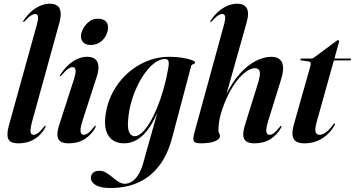

<svg xmlns="http://www.w3.org/2000/svg" viewBox="-20 -748 1874 1014"><path d="M293.5 -627.5 150.5 -109.5Q138.5 -65.5 141.5 -50.8Q144.5 -36 157 -36Q167.5 -36 180.2 -45Q193 -54 211.5 -77.5Q215 -82 216.2 -83Q217.5 -84 219 -84Q221 -83.5 220.8 -80.8Q220.5 -78 218 -72.5Q204.5 -48 184.2 -29.8Q164 -11.5 137.2 -1.2Q110.5 9 77 9Q48 9 34.2 -1.2Q20.5 -11.5 19.5 -33.5Q18.5 -55.5 28 -89L173.5 -614Q183.5 -648.5 180.5 -661.2Q177.5 -674 166.5 -674Q156.5 -674 143.8 -666.2Q131 -658.5 110.5 -636Q108.5 -634 106.8 -632.8Q105 -631.5 103 -632Q102 -632 102.2 -634Q102.5 -636 104 -639Q121.5 -666 144.2 -686.2Q167 -706.5 192.5 -717.5Q218 -728.5 243 -728.5Q268 -728.5 282.5 -718Q297 -707.5 300 -685.2Q303 -663 293.5 -627.5Z M415.5 -109.5Q402 -66 405.8 -51Q409.5 -36 422 -36Q432.5 -36 445 -45Q457.5 -54 476.5 -77.5Q479.5 -81.5 480.8 -82.8Q482 -84 484 -83.5Q486 -83.5 485.8 -80.8Q485.5 -78 483 -72.5Q462.5 -36 427.2 -13.5Q392 9 342 9Q313 9 298.8 -1.5Q284.5 -12 283.2 -34Q282 -56 293 -89L368 -321.5Q381.5 -362.5 379.2 -378Q377 -393.5 364 -393.5Q354 -393.5 340.5 -384.8Q327 -376 304.5 -350Q302 -347.5 300.5 -346.2Q299 -345 297 -345.5Q295.5 -345.5 296 -347.5Q296.5 -349.5 298 -352.5Q325.5 -396.5 363 -422.2Q400.5 -448 441 -448Q466 -448 481.2 -436.8Q496.5 -425.5 499.5 -402.2Q502.5 -379 491 -343ZM458.5 -510.5Q434 -510.5 420.8 -523.2Q407.5 -536 407.5 -555.5Q407.5 -575 419.2 -596.8Q431 -618.5 450.8 -633.8Q470.5 -649 496 -649Q525 -649 537.8 -636.2Q550.5 -623.5 550.5 -604Q550.5 -581 539.2 -559.5Q528 -538 507.2 -524.2Q486.5 -510.5 458.5 -510.5Z M889.5 -22Q865.5 69.5 819.8 128.5Q774 187.5 709.5 216.2Q645 245 562.5 245Q512 245 486 229.8Q460 214.5 460 191.5Q460 175.5 471.2 164.8Q482.5 154 504 154Q523.5 154 540.8 164.2Q558 174.5 574.2 188.2Q590.5 202 606.5 212.2Q622.5 222.5 640 222.5Q658 222.5 676.2 211.2Q694.5 200 710.2 175.2Q726 150.5 737 110.5L822 -191.5L826 -189.5Q799.5 -119.5 769.8 -75.8Q740 -32 706.2 -11.5Q672.5 9 634 9Q603.5 9 579.8 -5Q556 -19 544 -48.2Q532 -77.5 535.5 -122.5Q539.5 -174 558 -222Q576.5 -270 608 -311.2Q639.5 -352.5 680.8 -383Q722 -413.5 771 -430.8Q820 -448 874.5 -448Q911 -448 942 -443Q973 -438 991.8 -431Q1010.5 -424 1010.5 -418.5Q1010.5 -413.5 1005.8 -411.5Q1001 -409.5 996 -407.2Q991 -405 989.5 -399ZM657 -117Q653.5 -81.5 658.2 -62.2Q663 -43 672.2 -35.8Q681.5 -28.5 690.5 -28.5Q709.5 -28.5 730.2 -47.8Q751 -67 771.2 -100.8Q791.5 -134.5 809.8 -178.8Q828 -223 842.5 -273.8Q857 -324.5 866.5 -376.5Q872.5 -404.5 870.8 -420.5Q869 -436.5 852 -436.5Q826 -436.5 799.5 -417.8Q773 -399 748.8 -366.8Q724.5 -334.5 705 -293.2Q685.5 -252 672.8 -206.8Q660 -161.5 657 -117Z M1172 -237 1282.5 -629.5Q1297 -681 1283 -704.8Q1269 -728.5 1232.5 -728.5Q1207 -728.5 1181.2 -717.5Q1155.5 -706.5 1132.5 -686.2Q1109.5 -666 1092.5 -639Q1090.5 -636 1090.2 -634Q1090 -632 1091.5 -632Q1093.5 -631.5 1095 -632.8Q1096.5 -634 1099 -636Q1119 -658.5 1131.8 -666.2Q1144.5 -674 1154.5 -674Q1166 -674 1168.8 -661.2Q1171.5 -648.5 1162 -614L1007 -48.5Q1001 -27 1001 -14.2Q1001 -1.5 1009.8 3.8Q1018.5 9 1039.5 9Q1088 9 1114.8 -2Q1141.5 -13 1141.5 -29.5Q1141.5 -38 1137.5 -44Q1133.5 -50 1133.5 -59.5Q1133.5 -69 1134.8 -85.2Q1136 -101.5 1140.2 -122.8Q1144.5 -144 1153.5 -169.5Q1173.5 -229 1197.5 -270.5Q1221.5 -312 1245.2 -338.2Q1269 -364.5 1290 -376.2Q1311 -388 1325.5 -388Q1346.5 -388 1351.5 -371.2Q1356.5 -354.5 1342 -307L1274 -89Q1264 -56 1264.8 -34.2Q1265.5 -12.5 1280 -1.8Q1294.5 9 1323.5 9Q1373.5 9 1408.5 -13.5Q1443.5 -36 1464 -72.5Q1466.5 -78 1466.5 -80.8Q1466.5 -83.5 1465 -83.5Q1463 -84 1461.8 -82.8Q1460.5 -81.5 1457.5 -77.5Q1438.5 -54 1426 -45Q1413.5 -36 1403 -36Q1391 -36 1387 -50.5Q1383 -65 1396.5 -109.5L1464.5 -328.5Q1476 -365.5 1475 -392.2Q1474 -419 1458.5 -433.5Q1443 -448 1412 -448Q1375.5 -448 1333 -427.2Q1290.5 -406.5 1248.2 -360.5Q1206 -314.5 1169 -238Z M1610 -423.5 1571.5 -429Q1568.5 -429.5 1567.5 -431Q1566.5 -432.5 1566.5 -434Q1566.5 -436.5 1568.2 -437.8Q1570 -439 1572.5 -439H1625Q1629 -439 1632 -440Q1635 -441 1638.5 -444L1757 -532Q1759 -533.5 1761.2 -534.8Q1763.5 -536 1766 -536Q1768.5 -536 1769.5 -534.5Q1770.5 -533 1770.5 -530.5Q1770.5 -529 1770 -526.2Q1769.5 -523.5 1768.5 -519L1653 -106Q1641.5 -64.5 1647 -50.2Q1652.5 -36 1667.5 -36Q1683.5 -36 1701.2 -49Q1719 -62 1739.5 -89.5Q1742.5 -94 1744 -95.2Q1745.5 -96.5 1747 -96Q1749 -95.5 1749 -92.8Q1749 -90 1746.5 -85Q1735 -65 1719 -47.8Q1703 -30.5 1682.8 -17.8Q1662.5 -5 1638.8 2Q1615 9 1588.5 9Q1559 9 1543.2 -1.2Q1527.5 -11.5 1525 -33.5Q1522.5 -55.5 1532 -90.5L1619 -398.5Q1622.5 -411 1620.5 -416.5Q1618.5 -422 1610 -423.5ZM1720 -429 1725.5 -439H1829Q1834.5 -439 1834.5 -434.5Q1834.5 -432 1832 -430.5Q1829.5 -429 1825.5 -429Z"/></svg>

Font: Fraunces 120pt SemiBold
Style: Italic
Weight: 600
Italic angle: -16°
Version: Version 1.000;[b76b70a41]